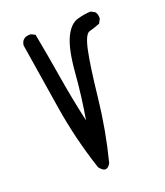

<svg xmlns="http://www.w3.org/2000/svg" viewBox="-132 -795 764 889"><g transform="rotate(-20 250.0 -350.0)"><path d="M234 5Q221 5 205 -16Q152 -175 126 -338Q100 -501 74 -664Q79 -701 117 -701H123L143 -691Q164 -580 182.5 -467Q201 -354 227 -239Q246 -349 255 -462.5Q264 -576 289.5 -630Q315 -684 353.5 -694.5Q392 -705 419 -705L438 -695Q448 -684 448 -666V-660L437 -639Q407 -627 384.5 -621.5Q362 -616 346.5 -543Q331 -470 314.5 -317.5Q298 -165 260 -16Q248 5 234 5Z"/></g></svg>

Font: Xiaolai Mono SC
Style: Regular
Weight: 400
Monospace: yes
Designer: LXGW / Nozomi Seto
Version: Version 3.113;September 30, 2024